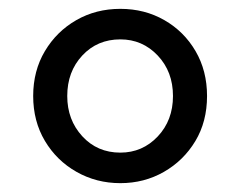

<svg xmlns="http://www.w3.org/2000/svg" viewBox="-20 -775 543 434"><path d="M252 -361Q198 -361 153 -386.5Q108 -412 81.5 -456.5Q55 -501 55 -558Q55 -615 81.5 -659.5Q108 -704 152.5 -729.5Q197 -755 252 -755Q307 -755 351.5 -729.5Q396 -704 422 -659.5Q448 -615 448 -558Q448 -500 421.5 -456Q395 -412 350.5 -386.5Q306 -361 252 -361ZM252 -430Q302 -430 336.5 -466.5Q371 -503 371 -558Q371 -613 336.5 -649.5Q302 -686 252 -686Q200 -686 166 -649.5Q132 -613 132 -558Q132 -504 166 -467Q200 -430 252 -430Z"/></svg>

Font: Pitagon Sans Text
Style: Regular
Weight: 400
Designer: Travis Tran
Foundry: Pitagon
Version: Version 1.001; ttfautohint (v1.8.4.7-5d5b);gftools[0.9.26]